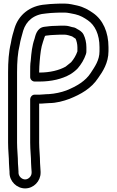

<svg xmlns="http://www.w3.org/2000/svg" viewBox="-20 -825 649 1069"><path d="M173 -371 199 -371C266.7 -371 325.8 -385.2 371.4 -411.3C382.4 -417.6 403.7 -433.9 413 -444.7C431.8 -466.7 448.4 -493 458.7 -524.1C460.7 -530 461 -535 461 -540V-562C461 -587.7 455.1 -612.8 445.4 -632.2C435.9 -651.2 417.8 -658.7 412.3 -662C396.1 -673.3 388.3 -672.9 380.6 -674.4C371.4 -677 357 -682 341 -682H314C306 -682 295.3 -681.5 289 -681C265.5 -680.9 245.4 -678.1 226.9 -675.8C184 -670.4 176.9 -624.8 172.2 -608.7C158.3 -569.4 154.7 -530.5 151.2 -488.2C147.7 -466.8 148 -443 148 -423V-396C148 -381.8 160.5 -371 173 -371ZM314 -632H341C350.5 -632 371.8 -626.2 381.5 -622.3C389.1 -616.5 399.9 -610.6 400.8 -609.6C405.9 -599.1 411 -579.5 411 -562V-540C411 -539.6 411 -539.3 411 -539C403.1 -516.1 391 -496.1 376.1 -478.6C369.2 -472.6 354.2 -460.8 345.3 -453.9C309.1 -433.8 259.1 -421 199 -421L198 -421V-423C198 -444.3 199.8 -469.4 200.9 -482.9C204.5 -525.6 208.3 -561 219.5 -592.6C229.8 -621.2 228.4 -624.9 234.2 -626.3C252.6 -628.6 270.9 -631 290 -631C298 -631 306 -632 314 -632ZM314 -755H341C355.9 -755 381.1 -749.1 398.8 -745.6C427.6 -738.7 447.6 -726.9 469.7 -711.5C508.2 -684.8 534 -634.4 534 -562V-540C534 -489.7 508.6 -455 485 -418.6C456 -373.8 407.3 -344.7 349 -321.3C320.9 -310.9 285.7 -303.2 252.2 -301C229.7 -300.9 217 -298 201 -298H173C157.9 -298 148 -283.7 148 -273V-31C148 11.9 153 48 153 83C153 97.9 156 124.5 156 131V137C156 156.4 138.5 174 120 174C101.1 174 83 155.9 83 137V131C83 116.7 80 92.7 80 85C80 45.4 75 9 75 -31V-423C75 -479.1 78.6 -531.3 89.3 -573.9C89.5 -574.7 89.7 -575.9 89.8 -576.5C93.1 -599.8 102.7 -629.1 109.1 -654.3C126 -708.2 168.1 -745.5 237.1 -750.1C254.3 -751.8 272.1 -754 287 -754C296.3 -754 305.5 -755 314 -755ZM253 -251C293.5 -251 334.8 -262.6 367 -274.7C429.8 -299.8 488.3 -332.3 526.7 -390.9C551.2 -425.4 584 -474.5 584 -540V-562C584 -646 553.3 -714.4 498.3 -752.5C474.1 -769.4 446.7 -785.8 409.3 -794.4C391.9 -797.9 366.1 -805 341 -805H314C304.9 -805 296.1 -804.7 286.1 -804C269.1 -803.9 248.7 -801.5 233 -799.9C145.7 -793.7 83.7 -741.7 61.1 -668.4C53.8 -644.6 45.3 -616.8 40.4 -584.8C28.6 -536.5 25 -480.7 25 -423V-31C25 13.1 30 50 30 85C30 98.8 33 122.7 33 131V137C33 184.2 72.8 224 120 224C167.6 224 206 183.6 206 137V131C206 118.2 203 92.7 203 83C203 43.4 198 7.7 198 -31V-248H201C223 -248 236.7 -251 253 -251Z"/></svg>

Font: Smoothie
Style: Outline
Weight: 400
Foundry: Cannot Into Space Fonts
Version: Version 0.8